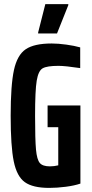

<svg xmlns="http://www.w3.org/2000/svg" viewBox="-20 -908 447 936"><path d="M32 -344Q32 -493 48 -566.5Q64 -640 105.5 -668Q147 -696 232 -696Q264 -696 303.5 -690.5Q343 -685 371 -677V-576Q298 -587 265 -587Q209 -587 188 -575Q167 -563 159 -515Q151 -467 151 -344Q151 -227 155.5 -178.5Q160 -130 174 -113.5Q188 -97 223 -97Q244 -97 264 -102V-288H212V-394H372V-13Q343 -3 300.5 2.5Q258 8 220 8Q140 8 101 -20Q62 -48 47 -121.5Q32 -195 32 -344ZM166 -750 201 -888H313V-883L258 -745H166Z"/></svg>

Font: Saira ExtraCondensed
Style: Bold
Weight: 700
Width: 2
Designer: Hector Gatti with collaboration of the Omnibus-Type team
Foundry: Omnibus-Type
Version: Version 0.072; ttfautohint (v1.8)